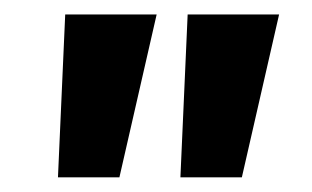

<svg xmlns="http://www.w3.org/2000/svg" viewBox="-20 -760 431 265"><path d="M313.8 -515.2H229L239 -740H365.2ZM144.8 -515.2H60L70 -740H196.2Z"/></svg>

Font: Be Vietnam Pro Variable Thin
Style: Regular
Weight: 100
Designer: Lam Bao, Tony Le, Vietanh Nguyen
Foundry: Yellow Type Foundry
Version: Version 1.002